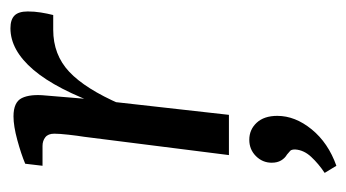

<svg xmlns="http://www.w3.org/2000/svg" viewBox="-172 -298 680 377"><g transform="rotate(-90 168.5 -109.0)"><path d="M53 0 89 -285Q91 -297 93 -315Q95 -333 95 -343Q95 -355 88 -360.5Q81 -366 71 -366H32L36 -400Q55 -408 82.5 -415.5Q110 -423 129 -423Q157 -423 165 -406.5Q173 -390 170 -360L163 -276L132 0ZM149 -246Q182 -339 220.5 -384Q259 -429 302 -429Q319 -429 327 -421Q335 -413 335 -395Q335 -382 333 -369.5Q331 -357 328 -345H299Q250 -345 216.5 -313.5Q183 -282 153 -213ZM32 211 18 188Q36 176 49.5 161.5Q63 147 64 130Q64 123 61.5 120.5Q59 118 54 114Q47 110 42.5 102.5Q38 95 38 84Q38 66 51 53Q64 40 83 40Q103 40 116.5 54.5Q130 69 130 95Q130 130 103.5 162.5Q77 195 32 211Z"/></g></svg>

Font: Rasa
Style: Italic
Weight: 400
Italic angle: -7.10001°
Designer: Anna Giedrys (Yrsa+Rasa design), David Brezina (Yrsa art-direction, Rasa art-direction, design)
Foundry: Rosetta Type Foundry
Version: Version 2.004